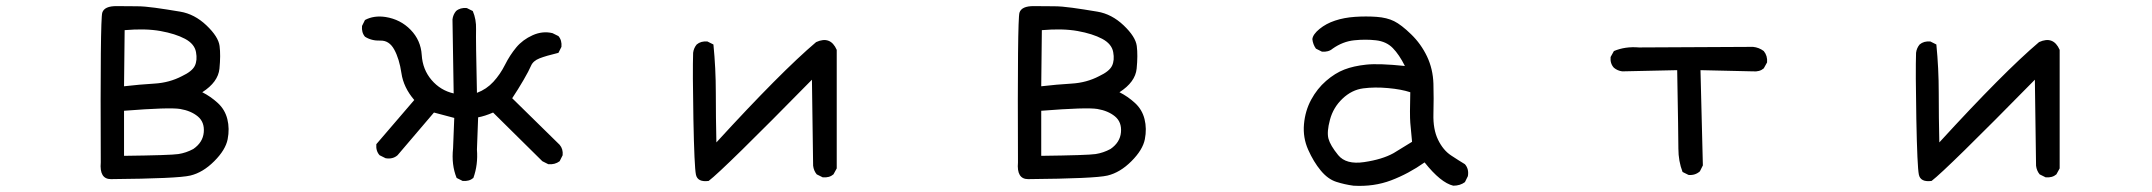

<svg xmlns="http://www.w3.org/2000/svg" viewBox="-20 -582 7040 628"><path d="M342.8 3.9Q304.7 3.9 309.6 -50.8Q307.6 -518.6 314.5 -540.5Q321.3 -562.5 362.3 -562Q403.3 -561.5 427.7 -561.5Q452.1 -561.5 487.3 -556.6Q522.5 -551.8 569.3 -543.9Q616.2 -536.1 655.3 -499Q694.3 -461.9 698.2 -431.6Q702.1 -401.4 697.8 -357.4Q693.4 -313.5 641.6 -280.3Q668.9 -266.6 692.4 -245.1Q715.8 -223.6 723.6 -192.4Q731.4 -161.1 724.6 -126.5Q717.8 -91.8 680.7 -54.7Q643.6 -17.6 602.5 -7.8Q561.5 2 342.8 3.9ZM612.3 -94.7Q643.6 -116.2 646.5 -149.4Q649.4 -182.6 627 -201.2Q604.5 -219.7 569.3 -225.6Q534.2 -231.4 385.7 -219.7V-72.3Q538.1 -74.2 563.5 -78.1Q588.9 -82 612.3 -94.7ZM575.2 -333Q608.4 -348.6 617.2 -366.7Q626 -384.8 621.1 -411.6Q616.2 -438.5 585 -455.1Q553.7 -471.7 504.9 -480.5Q456.1 -489.3 387.7 -483.4L385.7 -299.8Q436.5 -305.7 485.4 -308.6Q534.2 -311.5 575.2 -333Z M1493.2 9.8 1473.6 0Q1456.1 -43 1461.9 -96.7L1465.8 -196.3L1399.4 -213.9L1280.3 -74.2Q1264.6 -60.5 1241.2 -64.5L1221.7 -74.2Q1209 -87.9 1210.9 -110.4L1335 -254.9Q1299.8 -295.9 1293 -342.8Q1286.1 -389.6 1269.5 -419.9Q1252.9 -450.2 1224.1 -449.2Q1195.3 -448.2 1173.8 -461.9Q1162.1 -475.6 1164.1 -497.1L1173.8 -516.6Q1203.1 -532.2 1241.2 -526.4Q1290 -518.6 1323.2 -484.4Q1356.4 -450.2 1359.4 -402.3Q1362.3 -354.5 1391.6 -320.3Q1420.9 -286.1 1463.9 -276.4L1460 -518.6Q1461.9 -534.2 1471.7 -545.9Q1485.4 -557.6 1506.8 -555.7L1526.4 -545.9Q1538.1 -518.6 1537.1 -486.3Q1536.1 -454.1 1540 -278.3Q1571.3 -290 1593.8 -314.5Q1616.2 -338.9 1631.8 -370.1Q1647.5 -401.4 1668.5 -426.8Q1689.5 -452.1 1722.2 -466.8Q1754.9 -481.4 1787.1 -473.6L1806.6 -463.9Q1818.4 -450.2 1816.4 -428.7L1806.6 -409.2Q1765.6 -399.4 1744.6 -391.1Q1723.6 -382.8 1716.8 -366.7Q1710 -350.6 1692.4 -320.3Q1674.8 -290 1655.3 -260.7L1810.5 -108.4Q1822.3 -94.7 1820.3 -74.2L1810.5 -54.7Q1794.9 -43 1773.4 -44.9L1753.9 -54.7L1592.8 -213.9Q1565.4 -202.1 1543.9 -198.2L1540 -92.8Q1543.9 -43 1528.3 0Q1514.6 11.7 1493.2 9.8Z M2297.9 9.8Q2261.7 14.6 2256.3 -10.7Q2251 -36.1 2248 -192.4Q2245.1 -348.6 2247.1 -409.2Q2249 -424.8 2258.8 -436.5Q2272.5 -448.2 2293.9 -446.3L2313.5 -436.5Q2321.3 -358.4 2321.3 -278.3Q2321.3 -198.2 2323.2 -116.2Q2534.2 -346.7 2649.4 -444.3Q2696.3 -465.8 2716.8 -418.9V-31.2L2706.1 -11.7Q2692.4 0 2670.9 -2L2651.4 -11.7Q2641.6 -23.4 2639.6 -40L2635.7 -321.3Q2346.7 -27.3 2297.9 9.8Z M3342.8 3.9Q3304.7 3.9 3309.6 -50.8Q3307.6 -518.6 3314.5 -540.5Q3321.3 -562.5 3362.3 -562Q3403.3 -561.5 3427.7 -561.5Q3452.1 -561.5 3487.3 -556.6Q3522.5 -551.8 3569.3 -543.9Q3616.2 -536.1 3655.3 -499Q3694.3 -461.9 3698.2 -431.6Q3702.1 -401.4 3697.8 -357.4Q3693.4 -313.5 3641.6 -280.3Q3668.9 -266.6 3692.4 -245.1Q3715.8 -223.6 3723.6 -192.4Q3731.4 -161.1 3724.6 -126.5Q3717.8 -91.8 3680.7 -54.7Q3643.6 -17.6 3602.5 -7.8Q3561.5 2 3342.8 3.9ZM3612.3 -94.7Q3643.6 -116.2 3646.5 -149.4Q3649.4 -182.6 3627 -201.2Q3604.5 -219.7 3569.3 -225.6Q3534.2 -231.4 3385.7 -219.7V-72.3Q3538.1 -74.2 3563.5 -78.1Q3588.9 -82 3612.3 -94.7ZM3575.2 -333Q3608.4 -348.6 3617.2 -366.7Q3626 -384.8 3621.1 -411.6Q3616.2 -438.5 3585 -455.1Q3553.7 -471.7 3504.9 -480.5Q3456.1 -489.3 3387.7 -483.4L3385.7 -299.8Q3436.5 -305.7 3485.4 -308.6Q3534.2 -311.5 3575.2 -333Z M4407.2 25.4Q4377.9 21.5 4350.6 12.7Q4323.2 3.9 4299.8 -24.4Q4276.4 -52.7 4258.8 -92.3Q4241.2 -131.8 4245.1 -175.8Q4249 -219.7 4268.6 -255.9Q4288.1 -292 4317.4 -317.4Q4346.7 -342.8 4377 -354.5Q4407.2 -366.2 4448.7 -370.6Q4490.2 -375 4575.2 -366.2Q4556.6 -403.3 4535.6 -424.8Q4514.6 -446.3 4480.5 -450.2Q4446.3 -454.1 4409.2 -450.2Q4372.1 -446.3 4338.9 -422.9Q4325.2 -411.1 4303.7 -413.1L4284.2 -422.9Q4274.4 -436.5 4272.5 -454.1Q4274.4 -469.7 4295.9 -487.3Q4317.4 -504.9 4346.7 -514.6Q4376 -524.4 4412.1 -526.9Q4448.2 -529.3 4482.4 -526.9Q4516.6 -524.4 4540 -512.7Q4563.5 -501 4595.7 -469.7Q4627.9 -438.5 4647.5 -397.5Q4667 -356.4 4668.5 -308.1Q4669.9 -259.8 4668.5 -209.5Q4667 -159.2 4683.6 -125Q4700.2 -90.8 4726.1 -73.7Q4752 -56.6 4771.5 -44.9Q4785.2 -29.3 4781.2 -5.9L4771.5 13.7Q4755.9 25.4 4733.4 25.4Q4692.4 15.6 4639.6 -50.8Q4586.9 -13.7 4530.3 7.8Q4473.6 29.3 4407.2 25.4ZM4538.1 -81.1 4598.6 -118.2Q4594.7 -155.3 4592.8 -180.7Q4590.8 -206.1 4592.8 -280.3Q4563.5 -290 4520 -293.9Q4476.6 -297.9 4439 -293Q4401.4 -288.1 4371.1 -259.3Q4340.8 -230.5 4330.1 -190.4Q4319.3 -150.4 4325.2 -128.4Q4331.1 -106.4 4356.9 -74.7Q4382.8 -43 4441.9 -51.8Q4501 -60.5 4538.1 -81.1Z M5502.9 -9.8 5483.4 -19.5Q5469.7 -54.7 5469.7 -96.2Q5469.7 -137.7 5465.8 -352.5L5286.1 -348.6Q5270.5 -350.6 5258.8 -360.4Q5246.1 -374 5248 -395.5L5258.8 -415Q5295.9 -430.7 5340.8 -426.8L5713.9 -428.7Q5733.4 -426.8 5749 -415Q5761.7 -399.4 5759.8 -377.9L5749 -358.4Q5735.4 -346.7 5713.9 -348.6L5542 -352.5L5549.8 -41L5540 -21.5Q5524.4 -7.8 5502.9 -9.8Z M6297.9 9.8Q6261.7 14.6 6256.3 -10.7Q6251 -36.1 6248 -192.4Q6245.1 -348.6 6247.1 -409.2Q6249 -424.8 6258.8 -436.5Q6272.5 -448.2 6293.9 -446.3L6313.5 -436.5Q6321.3 -358.4 6321.3 -278.3Q6321.3 -198.2 6323.2 -116.2Q6534.2 -346.7 6649.4 -444.3Q6696.3 -465.8 6716.8 -418.9V-31.2L6706.1 -11.7Q6692.4 0 6670.9 -2L6651.4 -11.7Q6641.6 -23.4 6639.6 -40L6635.7 -321.3Q6346.7 -27.3 6297.9 9.8Z"/></svg>

Font: NaikaiFont
Style: Regular
Weight: 400
Version: Version 1.67